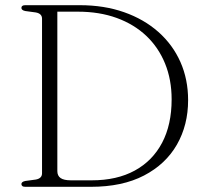

<svg xmlns="http://www.w3.org/2000/svg" viewBox="-20 -720 794 740"><path d="M62.5 -10.5Q62.5 -19.5 77.5 -22.5L118 -28Q129.5 -30 135.8 -36Q142 -42 142 -52V-648Q142 -658 135.8 -664Q129.5 -670 118 -672L77.5 -677.5Q62.5 -680.5 62.5 -689.5Q62.5 -694.5 66 -697.2Q69.5 -700 77.5 -700H287.5Q381.5 -700 458.2 -673Q535 -646 590.5 -596.8Q646 -547.5 675.5 -480.8Q705 -414 705 -334Q705 -238 661.8 -162.5Q618.5 -87 535 -43.5Q451.5 0 330.5 0H77.5Q69.5 0 66 -3Q62.5 -6 62.5 -10.5ZM333.5 -25Q430.5 -25 499.2 -62.5Q568 -100 604.8 -169.8Q641.5 -239.5 641.5 -337Q641.5 -413 616.2 -475Q591 -537 543.8 -581.8Q496.5 -626.5 429.8 -650.8Q363 -675 280.5 -675H201V-60.5Q201 -42.5 213.5 -33.8Q226 -25 253 -25Z"/></svg>

Font: Fraunces ExtraLight
Style: Regular
Weight: 250
Version: Version 1.000;[b76b70a41]